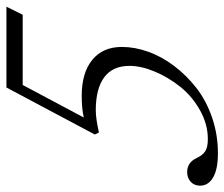

<svg xmlns="http://www.w3.org/2000/svg" viewBox="-74 -613 694 594"><g transform="rotate(-90 273.0 -316.0)"><path d="M95.7 11.2Q46.4 11.2 21 -3.7Q-4.4 -18.6 -4.4 -43.9Q-4.4 -62 7.6 -73Q19.5 -84 37.6 -84Q67.9 -84 81.5 -53.7Q89.8 -36.1 102.1 -28.1Q114.3 -20 140.1 -20Q185.5 -20 228.8 -44.2Q272 -68.4 301.3 -105Q330.6 -141.6 348.4 -183.8Q366.2 -226.1 366.2 -262.7Q366.2 -314.5 330.8 -340.6Q295.4 -366.7 229 -366.7Q203.1 -366.7 160.2 -356.9L153.8 -369.6L299.3 -643.1H549.3L524.4 -592.8H307.1L206.5 -403.8Q233.9 -410.2 273.4 -410.2Q345.2 -410.2 385 -377.4Q424.8 -344.7 424.8 -286.1Q424.8 -246.1 409.9 -204.3Q395 -162.6 366 -124.3Q336.9 -85.9 297.9 -55.4Q258.8 -24.9 206.1 -6.8Q153.3 11.2 95.7 11.2Z"/></g></svg>

Font: Elstob Light
Style: Italic
Weight: 300
Italic angle: -20°
Designer: Peter S. Baker
Version: Version 1.015